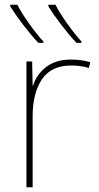

<svg xmlns="http://www.w3.org/2000/svg" viewBox="-20 -786 415 806"><path d="M278 -536Q214 -536 173.5 -504.5Q133 -473 119 -427H117L115 -528H91V0H117V-297Q117 -395 156 -453Q195 -511 278 -511Q317 -511 353 -501L359 -525Q321 -536 278 -536ZM53 -766H23V-759Q45 -724 77.5 -681.5Q110 -639 141 -606H162V-612Q135 -641 102.5 -686.5Q70 -732 53 -766ZM213 -766H183V-759Q205 -724 237.5 -681.5Q270 -639 301 -606H322V-612Q295 -641 262.5 -686.5Q230 -732 213 -766Z"/></svg>

Font: Noto Sans UI Thin
Style: Regular
Weight: 250
Designer: Monotype Design Team
Foundry: Monotype Imaging Inc.
Version: Version 1.901